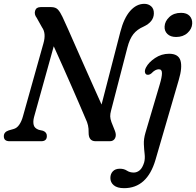

<svg xmlns="http://www.w3.org/2000/svg" viewBox="-21 -737 1023 1002"><path d="M156.5 -125.5Q150.5 -102.5 154.8 -85Q159 -67.5 181.5 -59.5L203.5 -54.5Q224 -46.5 223.5 -27Q223.5 0 194 0H29Q-1.5 0 -1 -26.5Q-1 -48 24.5 -56.5L49 -63.5Q67 -68 79.2 -85.8Q91.5 -103.5 98.5 -129L206 -512Q220.5 -563.5 198.5 -594L170.5 -644Q156.5 -662 162.2 -681Q168 -700 191.5 -700H245.5Q269.5 -700 281.5 -686.8Q293.5 -673.5 305 -649Q316.5 -624.5 334.8 -583.5Q353 -542.5 375.2 -491.8Q397.5 -441 421.5 -387.2Q445.5 -333.5 468 -282.8Q490.5 -232 509 -191.5L607 -570.5Q625.5 -642.5 658.2 -679.8Q691 -717 732 -717Q753.5 -717 768 -704Q782.5 -691 782 -667Q781.5 -623 728 -598Q694.5 -583.5 675 -558.8Q655.5 -534 644 -489.5L558.5 -159.5Q554 -143 554.2 -129.8Q554.5 -116.5 560.5 -100L579 -53.5Q587.5 -31.5 579.5 -15.8Q571.5 0 552 0H478Q441 0 441.5 -45.5Q442 -66 438.2 -82.8Q434.5 -99.5 425 -119Q414.5 -144 396 -186.8Q377.5 -229.5 354.5 -282.2Q331.5 -335 306.8 -390.2Q282 -445.5 259.5 -495.5ZM898 -544Q868.5 -544 852.5 -559.8Q836.5 -575.5 838 -599Q839.5 -626.5 862.8 -648.2Q886 -670 924 -670Q953.5 -670 968.5 -654Q983.5 -638 982 -613Q980.5 -586 957.5 -565Q934.5 -544 898 -544ZM912 -320 790.5 97Q747 245 626.5 245Q591 245 573 230Q555 215 555 192Q555 170.5 568 157Q581 143.5 604.5 143.5Q626 143.5 641.2 153.5Q656.5 163.5 677 163.5Q694 163.5 708.2 151.5Q722.5 139.5 731.5 110Q736.5 90 733.8 66.8Q731 43.5 729.8 16Q728.5 -11.5 738 -44L813 -297.5Q824 -334 824.2 -354.8Q824.5 -375.5 808 -375.5Q789 -375.5 769 -354Q756.5 -344 745 -347.5Q737.5 -350 735.5 -360.2Q733.5 -370.5 741 -385Q754.5 -411.5 788 -434Q821.5 -456.5 861.5 -456.5Q910 -456.5 920.8 -421Q931.5 -385.5 912 -320Z"/></svg>

Font: Fraunces 72pt S100
Style: Italic
Weight: 400
Italic angle: -16°
Version: Version 1.000; ttfautohint (v1.8.3)